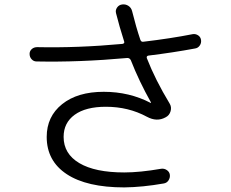

<svg xmlns="http://www.w3.org/2000/svg" viewBox="-20 -814 1040 865"><path d="M144.5 -537.1Q131.8 -537.1 122.6 -546.9Q113.3 -556.6 113.3 -571.3Q113.3 -584 123 -592.8Q132.8 -601.6 147.5 -601.6Q331.1 -597.7 531.2 -616.2Q543 -618.2 539.1 -627.9Q517.6 -695.3 502.9 -753.9Q499 -767.6 507.3 -779.8Q515.6 -792 530.3 -793.9Q545.9 -795.9 558.6 -787.6Q571.3 -779.3 575.2 -763.7Q592.8 -692.4 612.3 -634.8Q616.2 -624 626 -626Q749 -640.6 848.6 -660.2Q861.3 -662.1 872.6 -654.8Q883.8 -647.5 885.7 -633.8Q887.7 -620.1 879.9 -608.9Q872.1 -597.7 859.4 -595.7Q759.8 -577.1 648.4 -563.5Q638.7 -561.5 641.6 -551.8Q679.7 -454.1 744.1 -347.7Q753.9 -332 748.5 -313Q743.2 -293.9 725.6 -285.2Q686.5 -263.7 641.6 -288.1Q558.6 -333 457 -333Q366.2 -333 316.4 -296.9Q266.6 -260.7 266.6 -197.3Q266.6 -121.1 337.4 -79.1Q408.2 -37.1 540 -37.1Q610.4 -37.1 706.1 -53.7Q719.7 -55.7 731.4 -47.9Q743.2 -40 745.1 -27.3Q747.1 -13.7 739.3 -1.5Q731.4 10.7 716.8 12.7Q622.1 29.3 540 30.3Q371.1 30.3 280.8 -29.3Q190.4 -88.9 190.4 -197.3Q190.4 -289.1 259.8 -344.7Q329.1 -400.4 447.3 -400.4Q562.5 -400.4 658.2 -350.6H660.2V-352.5Q606.4 -448.2 569.3 -543Q563.5 -553.7 552.7 -552.7Q336.9 -533.2 144.5 -537.1Z"/></svg>

Font: Rounded-X Mgen+ 2m regular
Style: Regular
Weight: 400
Designer: [Source Han Sans]
Ryoko NISHIZUKA  (kana & ideographs); Paul D. Hunt (Latin, Greek & Cyrillic); Wenlong ZHANG  (bopomofo
Version: Version 1.059.20150602